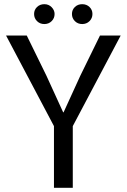

<svg xmlns="http://www.w3.org/2000/svg" viewBox="-20 -898 605 918"><path d="M238 -295 9 -728H108L202 -536L282 -361H284L364 -536L458 -728H557L328 -295V0H238ZM192 -783Q171 -783 157 -797Q143 -811 143 -831Q143 -851 157 -864.5Q171 -878 192 -878Q213 -878 227 -863.5Q241 -849 241 -831Q241 -811 227 -797Q213 -783 192 -783ZM373 -783Q352 -783 338 -797Q324 -811 324 -831Q324 -851 338 -864.5Q352 -878 373 -878Q394 -878 408 -864.5Q422 -851 422 -831Q422 -811 408 -797Q394 -783 373 -783Z"/></svg>

Font: Murecho
Style: Regular
Weight: 400
Designer: Neil Summerour
Foundry: Positype
Version: Version 1.010; ttfautohint (v1.8.3)